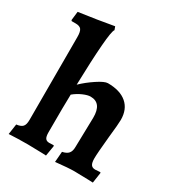

<svg xmlns="http://www.w3.org/2000/svg" viewBox="-178 -855 900 976"><g transform="rotate(30 271.5 -367.0)"><path d="M73 -112V-598Q73 -630 64 -642Q55 -654 31 -654H8L4 -658L10 -710Q118 -725 212 -742L219 -723Q209 -712 202 -623.5Q195 -535 191 -387Q223 -418 264.5 -445.5Q306 -473 325 -473Q397 -473 436 -439.5Q475 -406 475 -344Q475 -320 466 -239Q456 -137 456 -108Q456 -82 463.5 -71Q471 -60 488 -60L518 -62L520 -58L511 3L488 2Q430 0 403 0Q366 0 292 8L297 -54Q322 -59 333 -72Q344 -85 344 -110L348 -283Q349 -370 283 -370Q266 -370 239.5 -358.5Q213 -347 190 -328Q188 -270 188 -106Q188 -81 195 -71Q202 -61 218 -61L244 -62L246 -57L236 3Q223 3 216 2Q158 0 128 0Q70 0 17 3L26 -58Q52 -61 62.5 -72.5Q73 -84 73 -112Z"/></g></svg>

Font: Alegreya
Style: Bold
Weight: 700
Designer: Juan Pablo del Peral
Foundry: Huerta Tipografica
Version: Version 2.008; ttfautohint (v1.8)